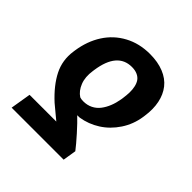

<svg xmlns="http://www.w3.org/2000/svg" viewBox="-193 -705 1040 1040"><g transform="rotate(45 327.5 -185.0)"><path d="M447.1 183.2H48.7L68.2 65.3H273.1Q267.8 60.4 240.8 38.5Q213.8 16.7 194.6 0Q125 -63.9 92.3 -128.7Q59.7 -193.5 70.7 -268.5L72.1 -278.4Q84.2 -360.1 123.8 -421.7Q163.4 -483.3 227.6 -517.9Q291.9 -552.6 373.2 -552.6Q433.9 -552.6 479.6 -534.1Q525.2 -515.6 551.8 -481.7Q578.5 -447.8 588.2 -400.6Q598 -353.3 589.5 -295.5L588.1 -285.5Q578.5 -220.5 543 -166.9Q507.5 -113.3 456.7 -81Q405.9 -48.7 347.3 -39.4Q343 -39.1 328.8 -39.1Q357.2 -12.4 397.7 32.8Q438.2 78.1 459.5 106.2ZM436.4 -268.5 437.9 -278.4Q441.8 -305.4 442.3 -327.1Q442.8 -348.7 438.4 -369.1Q433.9 -389.6 424.2 -403.4Q414.4 -417.3 396.7 -425.4Q378.9 -433.6 353.7 -433.6Q243.6 -433.6 220.9 -278.4L219.5 -268.5Q211.6 -216.3 226.9 -177.4Q242.2 -138.5 272 -119.3Q282 -115.4 299 -115.4Q328.5 -115.4 352.5 -127.3Q376.4 -139.2 392.8 -160.5Q409.1 -181.8 419.9 -208.8Q430.8 -235.8 436.4 -268.5Z"/></g></svg>

Font: Karasuma Gothic
Style: Bold Italic
Weight: 700
Italic angle: 9.39998°
Designer: Rasmus Andersson / Ryoko Nishizuka
Foundry: Genbu
Version: Version 1.00